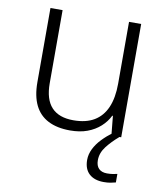

<svg xmlns="http://www.w3.org/2000/svg" viewBox="-84 -601 764 888"><g transform="rotate(10 298.0 -157.0)"><path d="M507 -532V0H461L452 -91H449Q435 -62 409.5 -39Q384 -16 349 -3Q314 10 268 10Q207 10 165 -11.5Q123 -33 102 -76Q81 -119 81 -184V-532H138V-189Q138 -113 172.5 -76Q207 -39 275 -39Q334 -39 372.5 -62Q411 -85 430.5 -130Q450 -175 450 -242V-532ZM419 123Q419 149 432.5 162.5Q446 176 471 176Q486 176 498.5 174Q511 172 519 170V210Q508 213 494.5 215.5Q481 218 463 218Q419 218 394.5 195.5Q370 173 370 130Q370 104 382.5 78.5Q395 53 417 30Q439 7 466 -13L499 0Q465 29 442 59Q419 89 419 123Z"/></g></svg>

Font: Noto Sans Thai Light
Style: Regular
Weight: 300
Designer: Monotype Design Team
Foundry: Monotype Imaging Inc.
Version: Version 2.001